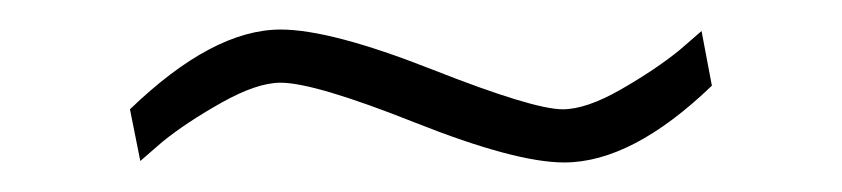

<svg xmlns="http://www.w3.org/2000/svg" viewBox="-20 -391 570 130"><path d="M455 -370 462 -333Q408 -281 362 -281Q329 -281 261 -308Q193 -335 170 -335Q154 -335 130 -321.5Q106 -308 90 -295L75 -282L68 -317Q124 -371 170 -371Q204 -371 272.5 -344Q341 -317 361 -317Q377 -317 400.5 -330.5Q424 -344 440 -357Z"/></svg>

Font: TypoPRO Titillium Maps
Style: 1 wt
Weight: 100
Designer: Campivisivi
Foundry: Accademia di Belle Arti di Urbino and students of MA course of Visual design
Version: Version 001.001